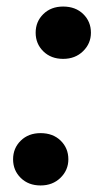

<svg xmlns="http://www.w3.org/2000/svg" viewBox="-20 -558 320 587"><path d="M104 9Q67 9 43.5 -14Q20 -37 20 -71Q20 -105 43.5 -128Q67 -151 104 -151Q142 -151 165.5 -128Q189 -105 189 -71Q189 -38 165 -14.5Q141 9 104 9ZM173 -378Q136 -378 112.5 -401Q89 -424 89 -458Q89 -492 112.5 -515Q136 -538 173 -538Q211 -538 234.5 -515Q258 -492 258 -458Q258 -425 234 -401.5Q210 -378 173 -378Z"/></svg>

Font: DM Sans 9pt ExtraBold
Style: Italic
Weight: 800
Italic angle: -10°
Version: Version 4.004;gftools[0.9.30]